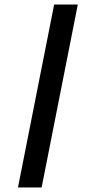

<svg xmlns="http://www.w3.org/2000/svg" viewBox="-20 -772 422 844"><path d="M322 -752 163 52H59L218 -752Z"/></svg>

Font: Pathway Extreme SemiCondensed ExtraBold
Style: Regular
Weight: 800
Width: 4
Version: Version 1.001;gftools[0.9.26]